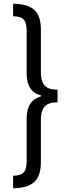

<svg xmlns="http://www.w3.org/2000/svg" viewBox="-20 -852 370 1038"><path d="M291 -299V-367C228 -367 201 -394 201 -460V-692C201 -792 155 -830 51 -832V-764C100 -763 124 -750 124 -686V-455C124 -387 151 -349 202 -336V-331C151 -317 124 -278 124 -211V20C124 83 100 97 51 98V166C155 164 201 124 201 25V-206C201 -272 229 -299 291 -299Z"/></svg>

Font: Noto Sans Devanagari UI ExtraCondensed
Style: Regular
Weight: 400
Width: 2
Designer: Jelle Bosma - Monotype Design Team
Foundry: Monotype Imaging Inc.
Version: Version 2.003